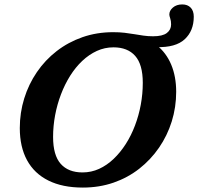

<svg xmlns="http://www.w3.org/2000/svg" viewBox="-20 -835 896 868"><path d="M220 -216Q220 -133 254.5 -94.2Q289 -55.5 353 -55.5Q392.5 -55.5 427.8 -71.5Q463 -87.5 493.5 -116.5Q524 -145.5 548.5 -183.8Q573 -222 590.2 -267.5Q607.5 -313 616.5 -362Q625.5 -411 625.5 -460.5Q625.5 -543.5 591.2 -582.2Q557 -621 493 -621Q453.5 -621 418 -604.8Q382.5 -588.5 352 -559.8Q321.5 -531 297.2 -492.5Q273 -454 255.8 -408.8Q238.5 -363.5 229.2 -314.2Q220 -265 220 -216ZM776.5 -420Q776.5 -350.5 756.5 -286.2Q736.5 -222 699 -167.5Q661.5 -113 609.5 -72.2Q557.5 -31.5 493 -9.2Q428.5 13 354.5 13Q262.5 13 198.8 -18.8Q135 -50.5 102.2 -110.8Q69.5 -171 69.5 -256Q69.5 -325.5 89.5 -390Q109.5 -454.5 146.8 -509Q184 -563.5 236.2 -604Q288.5 -644.5 353 -667Q417.5 -689.5 491.5 -689.5Q520 -689.5 543.2 -686.8Q566.5 -684 587.2 -680.5Q608 -677 628.5 -674Q649 -671 672 -671Q715 -671 734.2 -685.8Q753.5 -700.5 753.5 -724.5Q753.5 -740.5 749.5 -752Q745.5 -763.5 745.5 -769.5Q745.5 -787 761.8 -801Q778 -815 804 -815Q828 -815 842 -800.5Q856 -786 856 -759.5Q856 -695.5 815 -657.5Q774 -619.5 687 -622L688 -631Q731.5 -596.5 754 -542.8Q776.5 -489 776.5 -420Z"/></svg>

Font: Newsreader 16pt 16pt
Style: Bold Italic
Weight: 700
Italic angle: -17°
Version: Version 1.003